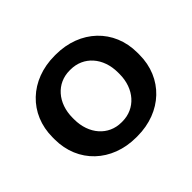

<svg xmlns="http://www.w3.org/2000/svg" viewBox="-124 -707 894 894"><g transform="rotate(-45 323.0 -260.0)"><path d="M319 9H327C487 9 602 -100 602 -253V-267C602 -420 487 -529 327 -529H319C159 -529 44 -420 44 -267V-253C44 -100 159 9 319 9ZM320 -89C235 -89 174 -158 174 -255V-265C174 -362 235 -431 320 -431H326C412 -431 473 -362 473 -265V-255C473 -158 411 -89 326 -89Z"/></g></svg>

Font: Fixel Display SemiBold
Style: Regular
Weight: 600
Designer: AlfaBravo + MacPaw
Foundry: Kyrylo Tkachov, Marchela Mozhyna, Serhii Makarenko, Maria Weinstein, Zakhar Kryvoshyya
Version: Version 1.211